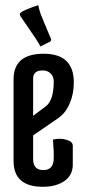

<svg xmlns="http://www.w3.org/2000/svg" viewBox="-20 -706 325 736"><path d="M186 -393Q186 -413 174 -424.5Q162 -436 144 -436Q107 -436 107 -405V-262L155 -298Q186 -321 186 -393ZM32 -89V-402Q32 -500 147.5 -500Q263 -500 263 -390Q263 -346 247 -309Q231 -272 203 -253L107 -187V-96Q107 -54 146.5 -54Q186 -54 186 -101V-124L183 -171Q196 -174 209.5 -174Q223 -174 235 -170Q259 -164 259 -147V-75Q259 -35 227.5 -12.5Q196 10 144 10Q32 10 32 -89ZM174 -560Q176 -557 176 -553Q176 -549 171 -546L135 -528Q128 -541 117 -558L59 -643Q56 -648 56 -652Q56 -659 81.5 -669.5Q107 -680 117 -683L127 -686Q131 -663 140 -642Z"/></svg>

Font: Medula One
Style: Regular
Weight: 400
Designer: Luciano Vergara
Foundry: Luciano Vergara
Version: Version 1.002